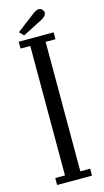

<svg xmlns="http://www.w3.org/2000/svg" viewBox="-127 -865 490 906"><g transform="rotate(-15 118.0 -412.0)"><path d="M33 0V-34H80.5V-666.5H33V-700H203.5V-666.5H155.5V-34H203.5V0ZM65.5 -722 45.5 -743 134 -810.5Q141 -816 148.8 -820Q156.5 -824 163.5 -824Q177 -824 184 -811.5Q187 -806.5 187 -800.5Q187 -791.5 178.5 -783.2Q170 -775 158 -769.5Z"/></g></svg>

Font: Imbue 10pt
Style: Regular
Weight: 400
Designer: Tyler Finck
Foundry: Etcetera Type Company
Version: Version 1.102; ttfautohint (v1.8.3)